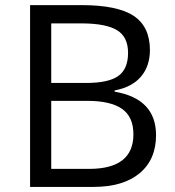

<svg xmlns="http://www.w3.org/2000/svg" viewBox="-20 -734 688 754"><path d="M330.1 -70.8Q503.9 -70.8 503.9 -206.5Q503.9 -275.4 459 -306.6Q414.1 -337.9 323.2 -337.9H181.2V-70.8ZM181.2 -408.2H317.9Q405.8 -408.2 444.3 -435.5Q482.9 -462.9 482.9 -526.4Q482.9 -588.9 439.9 -615.2Q397 -641.6 303.2 -642.1H181.2ZM98.1 -713.9H299.8Q441.9 -713.9 505.4 -671.4Q568.8 -628.9 568.8 -537.1Q568.4 -473.6 533.2 -432.6Q498 -391.6 430.2 -378.9V-374Q592.8 -346.2 592.8 -203.1Q592.8 -107.4 528.3 -53.7Q463.9 0 347.2 0H98.1Z"/></svg>

Font: OpenSans
Style: Regular
Weight: 400
Foundry: Ascender Corporation
Version: Version 1.10